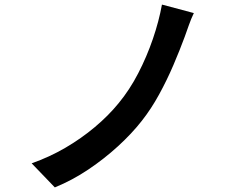

<svg xmlns="http://www.w3.org/2000/svg" viewBox="-20 -785 1040 837"><path d="M825 -728Q813 -703 803 -674.5Q793 -646 785 -624Q764 -567 736 -501.5Q708 -436 673.5 -373Q639 -310 598 -258Q555 -203 495 -148Q435 -93 365 -46Q295 1 219 32L118 -73Q195 -100 264.5 -140.5Q334 -181 393.5 -231Q453 -281 497 -335Q545 -393 582.5 -465.5Q620 -538 646.5 -615.5Q673 -693 686 -765Z"/></svg>

Font: Noto Sans SC Thin SemiBold
Style: Regular
Weight: 600
Version: Version 2.004-H2;hotconv 1.0.118;makeotfexe 2.5.65603